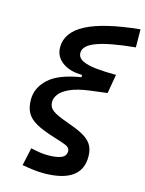

<svg xmlns="http://www.w3.org/2000/svg" viewBox="-142 -834 870 1151"><g transform="rotate(15 293.0 -258.0)"><path d="M241.7 233.9Q194.3 233.9 110.8 219.2L134.8 108.4Q169.4 116.2 194.3 119.6Q219.2 123 241.7 123Q294.4 123 323.7 110.8Q353 98.6 353 68.8Q353 45.9 325.7 34.9Q298.3 23.9 251.5 9.8Q178.2 -12.7 135.7 -36.1Q93.3 -59.6 75.2 -92.3Q57.1 -125 57.1 -174.3Q57.1 -246.6 116.7 -302.5Q176.3 -358.4 315.4 -381.3V-395.5Q238.8 -395.5 191.9 -430.4Q145 -465.3 145 -522Q145 -615.2 252.4 -671.4Q359.9 -727.5 583 -750L584 -638.2Q423.3 -622.6 347.2 -594.5Q271 -566.4 271 -521.5Q271 -491.2 302.2 -475.3Q333.5 -459.5 387.9 -453.9Q442.4 -448.2 511.7 -448.2L491.2 -330.1L386.2 -316.9Q311 -307.1 266.4 -287.4Q221.7 -267.6 202.4 -242.9Q183.1 -218.3 183.1 -192.4Q183.1 -160.6 209 -140.9Q234.9 -121.1 302.7 -97.7Q360.8 -77.6 400.1 -57.1Q439.5 -36.6 459.2 -7.3Q479 22 479 68.8Q479 233.9 241.7 233.9Z"/></g></svg>

Font: CaskaydiaCove NFP SemiBold
Style: Italic
Weight: 600
Italic angle: -10°
Designer: Aaron Bell
Foundry: Saja Typeworks
Version: Version 2111.001; VTT 6.35;Nerd Fonts 3.1.1